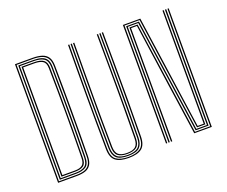

<svg xmlns="http://www.w3.org/2000/svg" viewBox="-115 -875 1251 1059"><g transform="rotate(-20 511.0 -346.0)"><path d="M60 0V-696H162.5Q196 -696 218.6 -688.5Q241.2 -681 252.9 -663Q264.5 -645 265 -613.2Q266 -546.2 266.5 -481.2Q267 -416.2 267 -351.4Q267 -286.5 266.5 -219.8Q266 -153 265 -82.8Q264.5 -50.5 253.4 -32.5Q242.2 -14.5 221.4 -7.2Q200.5 0 170.2 0ZM67.2 -6.5H170.2Q198 -6.5 217.4 -13.2Q236.8 -20 247.1 -36.6Q257.5 -53.2 257.8 -82.8Q259 -167.5 259.4 -255.9Q259.8 -344.2 259.4 -434.1Q259 -524 257.8 -613.2Q257.5 -643.2 246 -659.8Q234.5 -676.2 213.4 -682.9Q192.2 -689.5 162.5 -689.5H67.2ZM74.8 -12.8V-683.2H162.5Q190.8 -683.2 210.1 -677.1Q229.5 -671 239.8 -655.8Q250 -640.5 250.2 -613.2Q251.5 -534.2 252 -467.4Q252.5 -400.5 252.5 -338.9Q252.5 -277.2 251.9 -214.9Q251.2 -152.5 250.2 -82.8Q249.8 -41.2 228.9 -27Q208 -12.8 170.2 -12.8ZM82 -19.2H170.2Q204.5 -19.2 223.5 -32.2Q242.5 -45.2 243 -82.8Q244.5 -174 244.9 -260Q245.2 -346 244.9 -432.9Q244.5 -519.8 243 -613.2Q242.5 -649.8 222.1 -663.2Q201.8 -676.8 162.5 -676.8H82ZM89.2 -25.5V-670.5H162.5Q200.8 -670.5 218 -657.1Q235.2 -643.8 235.8 -613.2Q237.2 -524.2 237.6 -437.8Q238 -351.2 237.5 -263.5Q237 -175.8 235.5 -82.5Q235 -49.2 218.4 -37.4Q201.8 -25.5 170.2 -25.5ZM96.5 -32H170.2Q199 -32 213.4 -43.1Q227.8 -54.2 228.2 -83.8Q229.5 -156.2 230 -221.9Q230.5 -287.5 230.5 -350.6Q230.5 -413.8 230 -478.2Q229.5 -542.8 228.2 -612.5Q227.8 -643 210.8 -653.5Q193.8 -664 162.5 -664H96.5Z M474.2 4.5Q422 4.5 397 -15.4Q372 -35.2 371.5 -84.2Q370.5 -158.5 370.1 -235.8Q369.8 -313 369.9 -391.1Q370 -469.2 370.4 -546Q370.8 -622.8 371.5 -696H378.8Q378.2 -633 377.8 -558.8Q377.2 -484.5 377.1 -404.2Q377 -324 377.4 -242.6Q377.8 -161.2 378.8 -84.2Q379.2 -36.8 403.5 -19.1Q427.8 -1.5 474.2 -1.5Q519.8 -1.5 544.4 -18.9Q569 -36.2 569.5 -84.2Q570.5 -153.5 570.8 -232.5Q571 -311.5 571 -393Q571 -474.5 570.5 -552.1Q570 -629.8 569.5 -696H576.8Q577.5 -610.2 578 -507.5Q578.5 -404.8 578.4 -296.2Q578.2 -187.8 576.8 -84.2Q576.2 -35.2 551.4 -15.4Q526.5 4.5 474.2 4.5ZM474.2 -7.2Q424.8 -7.2 405.8 -26.4Q386.8 -45.5 386.2 -84.2Q385.2 -165.8 384.9 -238.8Q384.5 -311.8 384.5 -383.4Q384.5 -455 385 -531.5Q385.5 -608 386.2 -696H393.5Q392.5 -575.8 392.1 -475.4Q391.8 -375 392 -280.8Q392.2 -186.5 393.5 -84.5Q394 -48 411.8 -30.6Q429.5 -13.2 474.2 -13.2Q517 -13.2 535.6 -29.8Q554.2 -46.2 554.8 -84.5Q555.8 -163.5 556.1 -239.9Q556.5 -316.2 556.4 -391.5Q556.2 -466.8 555.9 -542.5Q555.5 -618.2 554.8 -696H562Q563 -584.5 563.5 -483.6Q564 -382.8 563.8 -284.9Q563.5 -187 562 -84.2Q561.5 -45.8 542.6 -26.5Q523.8 -7.2 474.2 -7.2ZM474.2 -19Q436.5 -19 418.9 -33.8Q401.2 -48.5 400.8 -84.8Q399.5 -183.5 399.2 -284.9Q399 -386.2 399.5 -489.4Q400 -592.5 400.8 -696H408Q407.2 -602.8 406.9 -524Q406.5 -445.2 406.4 -373.9Q406.2 -302.5 406.8 -231.8Q407.2 -161 408.2 -83.5Q408.8 -52 424.2 -38.4Q439.8 -24.8 474.2 -24.8Q509.2 -24.8 524.5 -38.6Q539.8 -52.5 540 -84.2Q541.5 -196.5 541.8 -293.5Q542 -390.5 541.6 -487.5Q541.2 -584.5 540.2 -696H547.5Q548.8 -542 549.1 -385.8Q549.5 -229.5 547.5 -84.8Q547 -48.2 529.2 -33.6Q511.5 -19 474.2 -19Z M693.5 0V-696H795.8L836.2 -414.2L890.5 -31.8H926.2L925.8 -416.8V-696H933V-416.8L933.5 -25.5H884.5L789.5 -689.8H700.8V0ZM708.2 0V-296.5L708 -683.2H783.2L878.2 -19H940.5L940.2 -416.8V-696H947.8V-416.8V-12.8H871.8L776.8 -677H715.2L715.5 -296.5V0ZM722.8 0V-296.5L722.5 -670.5H770.5L865.5 -6.2H955V-696H962.2V0H859L816 -299.2L764.5 -664.2H729.8L730 -296.5L730.2 0Z"/></g></svg>

Font: Big Shoulders Inline Text SC Thin
Style: Regular
Weight: 100
Designer: Patric King
Foundry: XO Type Co
Version: Version 2.002